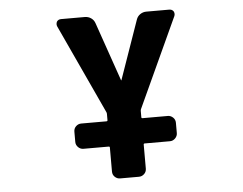

<svg xmlns="http://www.w3.org/2000/svg" viewBox="-52 -611 1104 872"><g transform="rotate(-5 500.0 -175.0)"><path d="M460.9 197.3Q447.3 197.3 437 187.5Q426.8 177.7 426.8 163.1V53.7Q426.8 48.8 421.9 48.8H306.6Q293 48.8 282.7 38.6Q272.5 28.3 272.5 14.6V-32.2Q272.5 -46.9 282.7 -56.6Q293 -66.4 306.6 -66.4H421.9Q426.8 -66.4 426.8 -71.3V-99.6Q426.8 -104.5 424.8 -108.4L236.3 -515.6Q234.4 -520.5 234.4 -525.4Q234.4 -531.2 237.3 -537.1Q244.1 -546.9 256.8 -546.9H365.2Q380.9 -546.9 393.6 -538.1Q406.2 -529.3 411.1 -514.6L503.9 -247.1Q503.9 -246.1 504.9 -246.1Q505.9 -246.1 505.9 -247.1L599.6 -514.6Q604.5 -529.3 617.2 -538.1Q629.9 -546.9 645.5 -546.9H750Q762.7 -546.9 769.5 -537.1Q772.5 -531.2 772.5 -525.4Q772.5 -520.5 770.5 -515.6L583 -108.4Q581.1 -104.5 581.1 -99.6V-71.3Q581.1 -66.4 585.9 -66.4H701.2Q714.8 -66.4 725.1 -56.6Q735.4 -46.9 735.4 -32.2V14.6Q735.4 28.3 725.1 38.6Q714.8 48.8 701.2 48.8H585.9Q581.1 48.8 581.1 53.7V163.1Q581.1 177.7 570.8 187.5Q560.5 197.3 546.9 197.3Z"/></g></svg>

Font: Rounded-L Mgen+ 1m bold
Style: Bold
Weight: 700
Designer: [Source Han Sans]
Ryoko NISHIZUKA  (kana & ideographs); Paul D. Hunt (Latin, Greek & Cyrillic); Wenlong ZHANG  (bopomofo
Version: Version 1.059.20150602